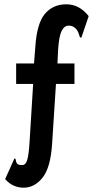

<svg xmlns="http://www.w3.org/2000/svg" viewBox="-20 -697 440 892"><path d="M89 175Q66 175 44 165.5Q22 156 4 135L47 39Q53 40 53.5 47.5Q54 55 59 62.5Q64 70 83 70Q100 70 107 44Q114 18 117 -32L134 -307H55V-402H138L144 -478Q151 -588 188.5 -632.5Q226 -677 288 -677Q349 -677 392 -622L358 -522Q352 -522 350.5 -526Q349 -530 347 -537Q342 -555 329.5 -566.5Q317 -578 299 -578Q279 -578 266.5 -553.5Q254 -529 250 -466L247 -402H326V-307H240L222 -28Q215 81 178 128Q141 175 89 175Z"/></svg>

Font: Inconsolata Condensed ExtraBold
Style: Regular
Weight: 800
Width: 3
Monospace: yes
Designer: Raph Levien, Cyreal, Brenton Simpson
Foundry: Raph Levien, Cyreal, Google
Version: Version 3.001; ttfautohint (v1.8.2.53-6de2)